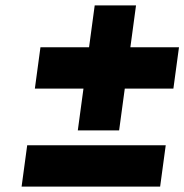

<svg xmlns="http://www.w3.org/2000/svg" viewBox="-20 -691 683 711"><path d="M421.1 -208 442.1 -363H622.1L642.8 -516H462.8L483.7 -671H330.7L309.8 -516H129.8L109.1 -363H289.1L268.1 -208ZM80.7 -153 60 0H573L593.7 -153Z"/></svg>

Font: Hussar Techniczny
Style: Bold 
Weight: 700
Foundry: Cannot Into Space Fonts
Version: Version 0.77